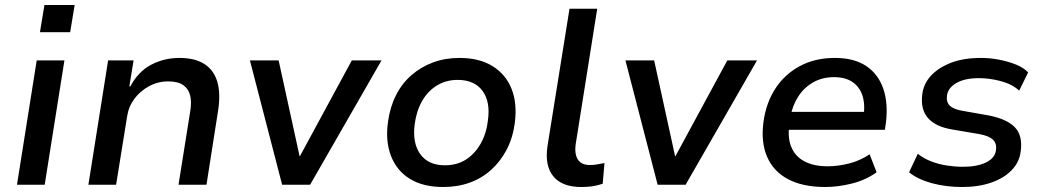

<svg xmlns="http://www.w3.org/2000/svg" viewBox="-20 -740 4181 769"><path d="M140 -611 158 -720H279L261 -611ZM48 0 127 -498H238L159 0Z M334 0 413 -498H515L498 -394H502Q534 -454 586 -481Q638 -508 699 -508Q760 -508 798 -484Q836 -460 850 -413.5Q864 -367 854 -300L807 0H695L742 -295Q748 -332 741.5 -358Q735 -384 714 -399Q693 -414 654 -414Q612 -414 576.5 -394.5Q541 -375 518 -344Q495 -313 489 -273L445 0Z M1110 0 981 -498H1096L1180 -114H1181L1389 -498H1508L1222 0Z M1755 9Q1675 9 1622 -23.5Q1569 -56 1546 -115.5Q1523 -175 1534 -252Q1542 -311 1566 -358.5Q1590 -406 1628 -439Q1666 -472 1714.5 -490Q1763 -508 1820 -508Q1900 -508 1953 -475Q2006 -442 2029 -384Q2052 -326 2042 -248Q2034 -188 2009.5 -141Q1985 -94 1947.5 -60Q1910 -26 1861.5 -8.5Q1813 9 1755 9ZM1762 -78Q1810 -78 1845.5 -100.5Q1881 -123 1904.5 -163.5Q1928 -204 1934 -257Q1945 -331 1913 -375.5Q1881 -420 1813 -420Q1767 -420 1730.5 -398Q1694 -376 1671 -336Q1648 -296 1641 -243Q1631 -168 1663 -123Q1695 -78 1762 -78Z M2308 9Q2231 9 2196 -34Q2161 -77 2173 -156L2261 -705H2372L2286 -164Q2282 -138 2287 -118.5Q2292 -99 2306 -89Q2320 -79 2342 -79Q2357 -79 2371.5 -81.5Q2386 -84 2401 -87L2394 -4Q2373 3 2353 6Q2333 9 2308 9Z M2614 0 2485 -498H2600L2684 -114H2685L2893 -498H3012L2726 0Z M3286 9Q3195 9 3136 -22.5Q3077 -54 3052 -113Q3027 -172 3038 -252Q3048 -327 3085 -384.5Q3122 -442 3183 -475Q3244 -508 3324 -508Q3401 -508 3449.5 -475.5Q3498 -443 3518 -384Q3538 -325 3528 -246L3524 -220H3118L3129 -292H3459L3438 -270Q3446 -321 3434.5 -356.5Q3423 -392 3394.5 -411.5Q3366 -431 3320 -431Q3274 -431 3237.5 -410.5Q3201 -390 3177.5 -354Q3154 -318 3146 -272L3143 -251Q3133 -194 3148 -154.5Q3163 -115 3200.5 -94.5Q3238 -74 3295 -74Q3336 -74 3380 -85Q3424 -96 3463 -122L3491 -50Q3448 -19 3392.5 -5Q3337 9 3286 9Z M3834 9Q3768 9 3711.5 -6.5Q3655 -22 3621 -50L3656 -124Q3680 -105 3710 -93.5Q3740 -82 3773 -77Q3806 -72 3836 -72Q3895 -72 3930.5 -90Q3966 -108 3969 -139Q3973 -165 3957 -180.5Q3941 -196 3902 -203L3796 -221Q3727 -232 3696.5 -267.5Q3666 -303 3674 -363Q3679 -404 3708 -436Q3737 -468 3787.5 -488Q3838 -508 3909 -508Q3945 -508 3981.5 -501Q4018 -494 4049 -481.5Q4080 -469 4098 -450L4062 -377Q4034 -403 3989 -415Q3944 -427 3901 -427Q3844 -427 3810.5 -407.5Q3777 -388 3773 -358Q3769 -332 3784 -317Q3799 -302 3836 -296L3938 -278Q4012 -264 4044.5 -230.5Q4077 -197 4068 -133Q4063 -91 4032.5 -59Q4002 -27 3951 -9Q3900 9 3834 9Z"/></svg>

Font: Nunito Sans 7pt SemiBold
Style: Italic
Weight: 600
Italic angle: -9°
Designer: Vernon Adams
Foundry: Vernon Adams
Version: Version 3.101;gftools[0.9.27]